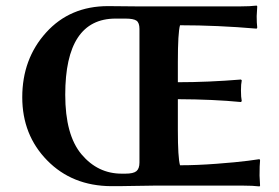

<svg xmlns="http://www.w3.org/2000/svg" viewBox="-20 -668 1004 691"><path d="M620.1 -200.2Q620.1 -100.1 627.9 -73.2Q688 -73.2 759.5 -78.6Q831.1 -84 872.6 -89.4L914.1 -95.2L916 -90.8Q914.1 -74.7 914.1 -36.1Q914.1 -28.3 916 0L914.1 2.9Q890.1 0 854 0H560.1Q551.3 0 536.1 0Q521 0 504.4 0.5Q487.8 1 470.5 1Q453.1 1 437 1.5Q420.9 2 408.2 2Q395.5 2 387.7 2H379.9Q239.7 1 149.9 -90.6Q60.1 -182.1 60.1 -317.9Q60.1 -456.1 146 -551Q231.9 -646 369.1 -646Q422.4 -645.5 474.1 -645Q487.3 -645 579.6 -645Q671.9 -645 758.3 -645Q844.7 -645 844.2 -645Q880.4 -645 903.8 -647.9L905.8 -645Q903.8 -617.2 903.8 -609.9Q903.8 -585 905.8 -568.8L903.8 -564.9Q761.7 -577.1 627.9 -577.1Q620.1 -550.3 620.1 -444.8V-372.1Q729 -372.1 847.2 -381.8L850.1 -378.9Q847.2 -365.7 847.2 -341.8Q847.2 -317.9 850.1 -304.2L847.2 -300.8Q748 -310.5 620.1 -311ZM418 -43H431.2Q460 -43 470.9 -52Q481.9 -61 481.9 -83V-564Q481.9 -585.9 471.4 -593.5Q460.9 -601.1 431.2 -601.1H396Q214.8 -601.1 214.8 -327.1Q214.8 -182.1 273.4 -112.5Q332 -43 418 -43Z"/></svg>

Font: Linux Biolinum
Style: Bold
Weight: 700
Designer: Philipp H. Poll
Foundry: Philipp H. Poll
Version: Version 1.3.2 ; ttfautohint (v0.9)